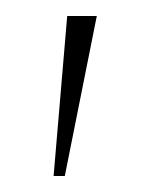

<svg xmlns="http://www.w3.org/2000/svg" viewBox="-20 -651 177 240"><path d="M47 -431 64 -631H101L61 -431Z"/></svg>

Font: Alumni Sans Thin Thin
Style: Italic
Weight: 250
Italic angle: -8°
Version: Version 1.016